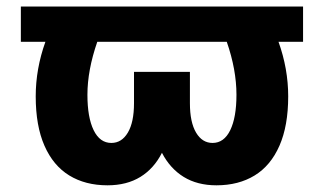

<svg xmlns="http://www.w3.org/2000/svg" viewBox="-20 -550 978 580"><path d="M895.5 -423.8H821.3Q850.6 -342.3 850.6 -258.8Q850.6 -169.9 824.2 -109.9Q797.9 -49.8 749.3 -20Q700.7 9.8 633.8 9.8Q576.2 9.8 534.9 -15.6Q493.7 -41 469.2 -88.4Q445.3 -41 404.1 -15.6Q362.8 9.8 304.7 9.8Q237.8 9.8 189.2 -20Q140.6 -49.8 114.3 -109.9Q87.9 -169.9 87.9 -258.8Q87.9 -342.3 117.2 -423.8H43V-530.3H895.5ZM316.4 -118.2Q347.7 -118.2 366.2 -149.4Q384.8 -180.7 384.8 -238.3V-333H553.7V-238.3Q553.7 -180.7 572.3 -149.4Q590.8 -118.2 622.1 -118.2Q656.7 -118.2 675.5 -156.7Q694.3 -195.3 694.3 -263.7Q694.3 -339.4 665 -423.8H273.9Q244.1 -337.9 244.1 -263.7Q244.1 -195.3 262.9 -156.7Q281.7 -118.2 316.4 -118.2Z"/></svg>

Font: Pretendard JP ExtraBold
Style: Regular
Weight: 800
Designer: Base glyphs from Inter by Rasmus Andersson; Hangeul glyphs from Noto Sans CJK(Source Han Sans) by Jang Soo-young and Kan
Foundry: Kil Hyung-jin
Version: Version 1.309